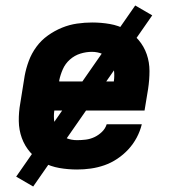

<svg xmlns="http://www.w3.org/2000/svg" viewBox="-20 -610 640 700"><path d="M261 8Q228 8 196.5 2.5Q165 -3 137.5 -17.5Q110 -32 90 -55Q70 -78 59.5 -107Q49 -136 48.5 -168.5Q48 -201 54 -234L70 -334Q75 -361 85 -388Q95 -415 112.5 -439Q130 -463 154.5 -480.5Q179 -498 206 -509Q233 -520 261 -524Q289 -528 316 -528Q349 -528 380.5 -522.5Q412 -517 438.5 -502.5Q465 -488 485 -464.5Q505 -441 515 -412Q525 -383 525 -351Q525 -319 520 -286L507 -207H178Q175 -186 178 -165.5Q181 -145 192 -129.5Q203 -114 221.5 -106.5Q240 -99 261 -99Q277 -99 293 -101Q309 -103 324 -110Q339 -117 351.5 -129Q364 -141 369 -157H497Q491 -132 478.5 -108.5Q466 -85 448 -65.5Q430 -46 407.5 -31Q385 -16 360.5 -7.5Q336 1 311 4.5Q286 8 261 8ZM196 -313H395Q398 -334 395.5 -354Q393 -374 382.5 -390Q372 -406 353.5 -413.5Q335 -421 315 -421Q294 -421 273 -414.5Q252 -408 235 -393Q218 -378 209 -357.5Q200 -337 196 -317ZM101 70 39 34 473 -590 535 -554Z"/></svg>

Font: Iosevka SS04 XBd Ex Obl
Style: Regular
Weight: 800
Width: 7
Italic angle: -9°
Monospace: yes
Designer: Belleve Invis
Foundry: Belleve Invis
Version: Version 19.0.0; ttfautohint (v1.8.4)